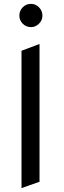

<svg xmlns="http://www.w3.org/2000/svg" viewBox="-20 -957 330 991"><path d="M184 -19 91 14V-695L184 -730ZM199 -876Q199 -852 181 -834.5Q163 -817 140 -817Q115 -817 97.5 -834.5Q80 -852 80 -876Q80 -902 97.5 -919.5Q115 -937 140 -937Q164 -937 181.5 -919Q199 -901 199 -876Z"/></svg>

Font: Amita
Style: Regular
Weight: 400
Designer: Eduardo Rodriguez Tunni, Modular Infotech, Brian J. Bonislawsky
Foundry: Eduardo Rodriguez Tunni, Modular Infotech, Brian J. Bonislawsky
Version: Version 1.004